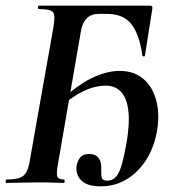

<svg xmlns="http://www.w3.org/2000/svg" viewBox="-28 -645 619 677"><path d="M327 12Q278 12 258 -9.5Q238 -31 242 -60Q245 -78 255 -90Q265 -102 287 -102Q309 -102 319.5 -88Q330 -74 329 -50Q328 -28 331 -18Q334 -8 350 -8Q368 -8 380 -20.5Q392 -33 400.5 -62Q409 -91 418 -140Q430 -210 424.5 -255Q419 -300 398.5 -321.5Q378 -343 345 -343Q307 -343 266 -323.5Q225 -304 180 -263L171 -276Q239 -342 293 -368.5Q347 -395 393 -395Q434 -395 462.5 -377.5Q491 -360 507.5 -330Q524 -300 528.5 -261.5Q533 -223 525 -180Q515 -125 487.5 -81.5Q460 -38 419 -13Q378 12 327 12ZM-6 0Q-8 0 -8 -6Q-8 -12 -6 -12Q25 -12 41.5 -18Q58 -24 66 -40Q74 -56 78 -84L160 -547Q168 -591 159 -602Q150 -613 109 -613Q106 -613 106 -619Q106 -625 109 -625H502Q511 -625 509 -613L483 -449Q482 -445 478 -446Q474 -447 474 -449Q464 -522 436 -559Q408 -596 349 -596H320Q294 -596 278.5 -581Q263 -566 258 -539L179 -82Q170 -36 173.5 -24Q177 -12 198 -12Q200 -12 200 -6Q200 0 198 0Q180 0 159 -1Q138 -2 111 -2Q79 -2 48.5 -1Q18 0 -6 0Z"/></svg>

Font: Cormorant Light
Style: Italic
Weight: 300
Italic angle: -10°
Designer: Christian Thalmann (Catharsis Fonts)
Foundry: Catharsis Fonts
Version: Version 4.000